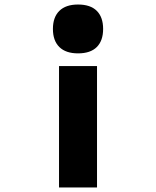

<svg xmlns="http://www.w3.org/2000/svg" viewBox="-20 -646 690 849"><path d="M409 183H241V-354H409ZM325 -626Q380 -626 408 -598Q436 -570 436 -518Q436 -466 408 -438Q380 -410 325 -410Q271 -410 242.5 -438Q214 -466 214 -518Q214 -570 242.5 -598Q271 -626 325 -626Z"/></svg>

Font: Martian Mono SemiCondensed
Style: Bold
Weight: 700
Width: 4
Designer: Roman Shamin
Foundry: Evil Martians
Version: Version 1.000